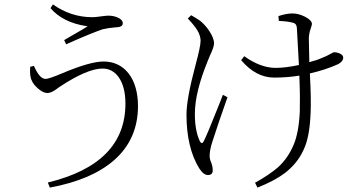

<svg xmlns="http://www.w3.org/2000/svg" viewBox="-20 -807 1618 871"><path d="M206 44C331 21 428 -20 496 -79C569 -142 606 -225 606 -326C606 -450 545 -528 450 -528C409 -528 346 -510 261 -474C221 -457 196 -449 187 -449C168 -449 151 -469 134 -508L117 -504C115 -476 117 -455 124 -442C129 -429 139 -417 153 -405C168 -392 182 -385 195 -385C206 -385 221 -391 238 -404C244 -409 249 -412 252 -414C335 -469 400 -496 445 -496C475 -496 500 -483 519 -456C539 -427 549 -387 549 -337C549 -155 432 -36 197 21ZM280 -606C358 -641 413 -663 445 -674C461 -678 481 -681 504 -683C506 -683 507 -683 508 -683C527 -684 537 -690 537 -701C537 -712 530 -720 515 -727C502 -733 488 -736 471 -736C466 -736 456 -735 440 -733C421 -730 407 -729 399 -729C335 -729 275 -748 220 -787L209 -770C246 -727 300 -700 369 -689C373 -688 376 -688 378 -688C366 -680 344 -667 312 -649C294 -638 280 -630 271 -625Z M1148 44C1199 24 1240 2 1271 -21C1309 -50 1338 -85 1357 -127C1376 -166 1386 -221 1389 -293C1391 -334 1390 -392 1386 -467C1386 -470 1386 -473 1386 -474C1431 -484 1474 -498 1514 -516C1529 -524 1537 -534 1537 -546C1537 -553 1532 -559 1522 -564C1513 -568 1504 -570 1495 -570C1493 -570 1489 -568 1482 -564C1468 -556 1454 -549 1440 -544C1422 -536 1403 -530 1383 -525C1383 -528 1383 -532 1383 -538C1382 -586 1381 -617 1381 -632C1381 -646 1384 -662 1390 -679C1393 -688 1395 -695 1395 -698C1395 -709 1385 -720 1364 -731C1344 -741 1325 -746 1307 -746C1288 -746 1267 -742 1243 -734L1245 -712C1274 -711 1293 -708 1304 -705C1320 -702 1326 -696 1327 -676C1328 -656 1331 -601 1336 -512C1293 -503 1258 -499 1231 -499C1185 -499 1137 -517 1088 -552L1074 -534C1119 -481 1169 -455 1224 -455C1264 -455 1302 -458 1338 -464V-462C1341 -391 1341 -337 1340 -300C1337 -235 1327 -185 1312 -150C1295 -110 1272 -76 1241 -48C1217 -27 1182 -3 1137 22ZM923 -13C938 -13 945 -20 945 -34C945 -45 943 -57 938 -70C933 -81 931 -91 931 -100C931 -117 935 -139 944 -166C960 -217 983 -283 1012 -366L991 -377C988 -370 984 -359 978 -343C938 -242 914 -185 906 -170C899 -154 892 -154 885 -170C871 -201 864 -241 864 -290C864 -357 884 -437 923 -532C925 -537 928 -544 932 -554C945 -581 951 -600 951 -610C951 -627 943 -647 927 -670C916 -686 903 -700 890 -711C889 -712 888 -713 886 -714C871 -724 858 -732 847 -738L832 -723C853 -701 867 -683 875 -670C885 -653 890 -637 890 -622C890 -605 882 -567 866 -508C839 -407 826 -334 826 -287C826 -188 845 -106 884 -43C897 -23 910 -13 923 -13Z"/></svg>

Font: AllPunType Light
Style: Regular
Weight: 300
Version: 1.0